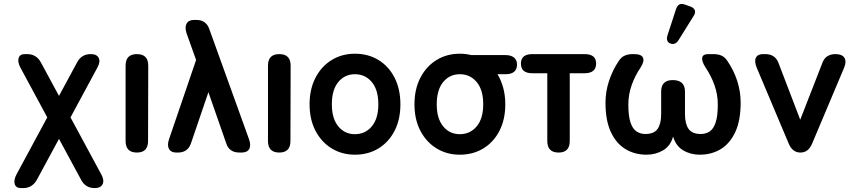

<svg xmlns="http://www.w3.org/2000/svg" viewBox="-20 -781 4387 983"><path d="M465 182Q417 182 395 139L282 -70L169 139Q145 182 99 182H87Q62 182 55.5 161.5Q49 141 65 111L222 -180L85 -434Q69 -464 75.5 -484Q82 -504 107 -504H119Q166 -504 189 -462L282 -290L375 -462Q397 -504 445 -504Q476 -504 485.5 -484Q495 -464 478 -434L341 -180L498 111Q515 141 505.5 161.5Q496 182 465 182Z M681 0Q623 0 623 -59V-445Q623 -504 681 -504Q739 -504 739 -445L738 -59Q738 0 681 0Z M882 0Q856 0 845.5 -18Q835 -36 845 -67L984 -474L935 -611Q925 -642 935.5 -660.5Q946 -679 974 -679H985Q1036 -679 1052 -631L1255 -68Q1266 -37 1256 -18.5Q1246 0 1217 0H1206Q1153 0 1138 -48L1047 -309L958 -48Q942 0 891 0Z M1410 0Q1352 0 1352 -59V-445Q1352 -504 1410 -504Q1468 -504 1468 -445L1467 -59Q1467 0 1410 0Z M1797 11Q1731 11 1678.5 -21Q1626 -53 1595.5 -111Q1565 -169 1565 -247Q1565 -325 1595.5 -383.5Q1626 -442 1678.5 -474Q1731 -506 1797 -506Q1865 -506 1917.5 -474Q1970 -442 2000 -383.5Q2030 -325 2030 -247Q2030 -169 2000 -111Q1970 -53 1917.5 -21Q1865 11 1797 11ZM1797 -94Q1850 -94 1883.5 -134Q1917 -174 1917 -247Q1917 -321 1883.5 -361Q1850 -401 1797 -401Q1745 -401 1712 -361Q1679 -321 1679 -247Q1679 -174 1712 -134Q1745 -94 1797 -94Z M2334 11Q2268 11 2215.5 -21Q2163 -53 2132.5 -111Q2102 -169 2102 -247Q2102 -325 2132.5 -383.5Q2163 -442 2215.5 -474Q2268 -506 2334 -506Q2365 -506 2393 -499H2568Q2596 -499 2611.5 -486.5Q2627 -474 2627 -451Q2627 -401 2568 -401H2527Q2546 -370 2556.5 -331Q2567 -292 2567 -247Q2567 -169 2537 -111Q2507 -53 2454.5 -21Q2402 11 2334 11ZM2334 -94Q2387 -94 2420.5 -134Q2454 -174 2454 -247Q2454 -321 2420.5 -361Q2387 -401 2334 -401Q2282 -401 2249 -361Q2216 -321 2216 -247Q2216 -174 2249 -134Q2282 -94 2334 -94Z M2840 0Q2782 0 2782 -59V-406H2705Q2647 -406 2647 -456Q2647 -504 2706 -504H2973Q3032 -504 3032 -456Q3032 -406 2973 -406H2897V-59Q2897 0 2840 0Z M3290 11Q3230 11 3182.5 -17.5Q3135 -46 3107.5 -105Q3080 -164 3080 -255Q3080 -313 3098.5 -368Q3117 -423 3148 -469Q3161 -489 3179 -496.5Q3197 -504 3219 -504H3226Q3264 -504 3272 -485.5Q3280 -467 3260 -436Q3231 -393 3214 -345Q3197 -297 3197 -246Q3197 -187 3208 -154Q3219 -121 3239 -108Q3259 -95 3284 -95Q3329 -95 3347 -121.5Q3365 -148 3365 -196V-312Q3365 -371 3424 -371Q3487 -371 3487 -312V-196Q3487 -148 3505 -121.5Q3523 -95 3568 -95Q3594 -95 3613.5 -108Q3633 -121 3644 -154Q3655 -187 3655 -246Q3655 -297 3638 -345Q3621 -393 3592 -436Q3572 -467 3575 -485.5Q3578 -504 3607 -504H3633Q3656 -504 3673.5 -496.5Q3691 -489 3704 -469Q3736 -423 3754 -368Q3772 -313 3772 -255Q3772 -164 3744.5 -105Q3717 -46 3670 -17.5Q3623 11 3562 11Q3515 11 3477.5 -11.5Q3440 -34 3426 -82Q3413 -34 3375 -11.5Q3337 11 3290 11ZM3455 -577Q3438 -549 3413 -558Q3387 -567 3398 -602L3441 -734Q3453 -771 3488 -757L3514 -748Q3533 -741 3537.5 -728Q3542 -715 3531 -699Z M4078 0Q4037 0 4018 -46L3854 -435Q3841 -467 3850 -485.5Q3859 -504 3887 -504H3898Q3949 -504 3966 -458L4077 -168L4190 -458Q4206 -504 4258 -504Q4291 -504 4303 -485.5Q4315 -467 4302 -435L4138 -46Q4119 0 4078 0Z"/></svg>

Font: Zen Maru Gothic
Style: Bold
Weight: 700
Designer: Yoshimichi Ohira
Foundry: Positype
Version: Version 1.001